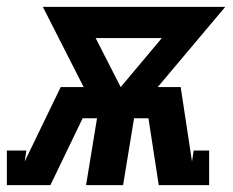

<svg xmlns="http://www.w3.org/2000/svg" viewBox="-61 -540 681 560"><path d="M-41 0V-101H16L11 -69L116 -286H183L64 -520H596L399 -286H466L499 -69L504 -101H549V0H402L372 -195H330L298 0H190L222 -195H180L86 0ZM291 -286 411 -429H218Z"/></svg>

Font: Iosevka Etoile Oblique
Style: Bold
Weight: 700
Italic angle: -9°
Designer: Belleve Invis
Foundry: Belleve Invis
Version: Version 15.5.2; ttfautohint (v1.8.4)